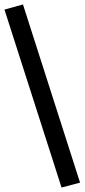

<svg xmlns="http://www.w3.org/2000/svg" viewBox="-36 -775 379 861"><path d="M240 66 -16 -732 67 -755 323 44Z"/></svg>

Font: Nunito Sans 8pt SemiBold
Style: Regular
Weight: 600
Version: Version 3.101;gftools[0.9.27]